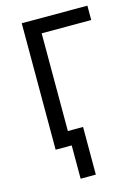

<svg xmlns="http://www.w3.org/2000/svg" viewBox="-133 -787 757 1047"><g transform="rotate(-15 245.5 -263.0)"><path d="M467.8 -713.9V-632.8H188V-81.1H273.9V188H188V0H97.2V-713.9Z"/></g></svg>

Font: Droid Sans
Style: Regular
Weight: 400
Foundry: Ascender Corporation
Version: Version 1.00 build 114